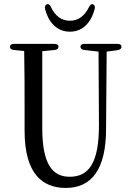

<svg xmlns="http://www.w3.org/2000/svg" viewBox="-20 -922 643 945"><path d="M211 -901C202 -897 199 -889 202 -877C216 -822 253 -766 324 -766C395 -766 432 -822 446 -878C449 -889 446 -897 438 -901C431 -904 424 -899 418 -887C397 -845 367 -820 324 -820C281 -820 251 -845 231 -887C225 -899 219 -904 211 -901ZM48 -676 99 -671C101 -576 101 -481 101 -386V-278C101 -63 192 3 304 3C433 3 502 -92 502 -287L505 -668L559 -675C571 -677 578 -683 578 -692C578 -701 571 -706 558 -706H396C383 -706 376 -701 376 -692C376 -683 383 -677 395 -676L465 -668L467 -305C467 -123 419 -52 323 -52C238 -52 188 -114 188 -292V-670L249 -676C261 -677 268 -683 268 -692C268 -701 261 -706 248 -706H49C36 -706 29 -701 29 -692C29 -683 36 -677 48 -676Z"/></svg>

Font: 寒蝉锦书宋 CompactLight
Style: Bold
Weight: 400
Width: 4
Designer: 寒蝉锦书宋{Warren} 思源宋体{Ryoko NISHIZUKA 西塚涼子 (kana & ideographs); Frank Grießhammer (Latin, Greek & Cyrillic); Wenlong ZHANG 
Foundry: Adobe & ChillType
Version: Version 2.000;Glyphs 3.1.1 (3135)